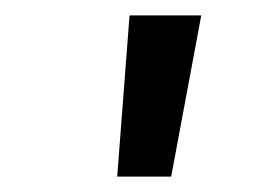

<svg xmlns="http://www.w3.org/2000/svg" viewBox="-20 -728 347 249"><path d="M148 -708H241L202 -499H132Z"/></svg>

Font: Bellota
Style: Bold Italic
Weight: 700
Italic angle: -7.5°
Designer: Kemie Guaida
Foundry: Kemie Guaida
Version: Version 4.001